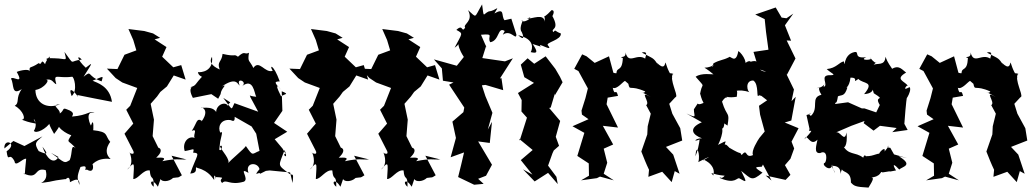

<svg xmlns="http://www.w3.org/2000/svg" viewBox="-22 -804 4709 873"><path d="M244 -90C222 -53 189 -84 171 -137C198 -102 195 -99 154 -117C131 -155 141 -157 171 -184L89 -140L39 -163L-2 -129C-6 -179 62 -153 8 -116C16 -58 19 -118 44 -71C47 -41 82 -86 97 -82C88 -4 95 -7 84 -16C157 18 130 -47 187 -30C181 -35 205 7 165 28C241 18 191 21 277 10C266 27 294 -20 296 23C290 32 343 -13 339 37C330 7 326 2 344 -45C388 -58 353 -22 373 -33C414 -8 400 -75 394 -54C393 -47 414 -90 481 -81C437 -120 490 -170 479 -159C453 -190 474 -204 401 -212C403 -202 406 -278 392 -234C393 -224 357 -304 408 -291C387 -304 381 -280 306 -274C304 -278 326 -292 282 -307C260 -316 272 -303 250 -288C253 -310 204 -327 251 -330C194 -307 140 -332 139 -395C180 -401 211 -447 184 -440C216 -451 221 -424 234 -421C220 -475 235 -446 305 -455C314 -459 333 -393 304 -367C282 -424 328 -376 332 -363L330 -372C380 -362 433 -351 487 -341C477 -413 418 -428 399 -437C451 -458 448 -462 440 -434C370 -458 399 -488 358 -455C401 -524 402 -522 368 -496C326 -535 327 -558 350 -533C290 -528 321 -501 271 -568C283 -520 282 -538 226 -539C191 -541 179 -538 198 -528C219 -571 185 -527 183 -512C162 -543 171 -503 154 -517C113 -489 111 -507 113 -479C113 -491 75 -486 54 -477C90 -414 35 -462 28 -446C43 -423 28 -366 77 -399C47 -357 69 -338 45 -323C83 -303 99 -258 76 -260C100 -252 102 -249 142 -242C113 -286 158 -250 132 -209C142 -194 189 -218 208 -249C196 -253 200 -237 224 -195C256 -236 253 -243 240 -238C254 -202 323 -179 304 -192C277 -150 289 -171 323 -129C298 -153 309 -109 295 -76C269 -60 275 -62 210 -109Z M708 10C713 23 745 24 765 5C798 0 782 7 805 -7L758 -96L826 -79C791 -77 783 -85 716 -71C742 -93 698 -86 688 -87C736 -130 684 -139 700 -128L672 -185L678 -260L663 -332L692 -365L707 -386L737 -411L768 -461L822 -442L802 -508L766 -498L705 -556L700 -512L735 -590L681 -625L706 -632L674 -652L634 -663L562 -672L584 -622L598 -575L544 -555L512 -490L464 -492L504 -449L534 -429L602 -404L570 -323L552 -305L584 -242L544 -196L589 -108C570 -139 606 -91 566 -109C564 -122 594 -58 556 -33C591 -70 589 -70 584 10C606 11 629 -34 659 -29C663 24 678 -17 677 45C652 26 670 3 696 45Z M1263 -128 1227 -171 1284 -205 1224 -245 1262 -300 1259 -389C1296 -374 1273 -378 1256 -366C1238 -402 1226 -432 1258 -394C1222 -431 1226 -433 1250 -434C1221 -514 1200 -510 1218 -482C1182 -470 1157 -535 1130 -495C1112 -533 1103 -519 1110 -564C1087 -553 1094 -577 1060 -546C1039 -561 1054 -544 990 -559C986 -520 963 -525 977 -488C939 -505 928 -524 942 -546C950 -479 892 -474 878 -476C881 -449 932 -445 906 -465C857 -415 875 -418 843 -407C864 -407 827 -412 855 -359L939 -376L970 -355L981 -376C983 -404 1017 -424 987 -411C1055 -458 1059 -418 1068 -415C1048 -456 1109 -433 1077 -411C1130 -453 1134 -381 1143 -364C1099 -368 1115 -379 1116 -363L1152 -296L1044 -335C1027 -301 1039 -300 993 -359C1047 -325 1016 -347 1015 -322C1002 -350 937 -320 970 -263C966 -336 894 -306 892 -317C940 -301 883 -236 895 -255C871 -270 873 -243 850 -209C884 -223 845 -179 870 -173C840 -194 804 -159 818 -117C856 -123 863 -135 856 -110C892 -108 872 -99 843 -15C888 -17 856 -53 877 -40C931 -26 947 11 952 14C948 -36 969 30 956 1C1019 4 965 5 988 28C1008 8 1021 41 1087 22C1114 9 1058 -47 1108 -18C1090 -66 1150 -69 1158 -35C1125 5 1158 -26 1161 -14L1187 -27L1204 -29L1297 -20L1308 28C1315 -27 1307 -2 1292 -15C1236 -58 1245 -47 1272 -122C1293 -70 1256 -106 1277 -104ZM979 -159C993 -218 987 -201 980 -201C967 -223 979 -264 1026 -258C1041 -251 1046 -253 1045 -273L1122 -229L1143 -196L1158 -118C1123 -105 1130 -90 1096 -140C1085 -123 1030 -81 1013 -59C1032 -73 981 -125 978 -139C995 -152 985 -110 975 -124Z M1538 10C1543 23 1575 24 1595 5C1628 0 1612 7 1635 -7L1588 -96L1656 -79C1621 -77 1613 -85 1546 -71C1572 -93 1528 -86 1518 -87C1566 -130 1514 -139 1530 -128L1502 -185L1508 -260L1493 -332L1522 -365L1537 -386L1567 -411L1598 -461L1652 -442L1632 -508L1596 -498L1535 -556L1530 -512L1565 -590L1511 -625L1536 -632L1504 -652L1464 -663L1392 -672L1414 -622L1428 -575L1374 -555L1342 -490L1294 -492L1334 -449L1364 -429L1432 -404L1400 -323L1382 -305L1414 -242L1374 -196L1419 -108C1400 -139 1436 -91 1396 -109C1394 -122 1424 -58 1386 -33C1421 -70 1419 -70 1414 10C1436 11 1459 -34 1489 -29C1493 24 1508 -17 1507 45C1482 26 1500 3 1526 45Z M1862 10C1867 23 1899 24 1919 5C1952 0 1936 7 1959 -7L1912 -96L1980 -79C1945 -77 1937 -85 1870 -71C1896 -93 1852 -86 1842 -87C1890 -130 1838 -139 1854 -128L1826 -185L1832 -260L1817 -332L1846 -365L1861 -386L1891 -411L1922 -461L1976 -442L1956 -508L1920 -498L1859 -556L1854 -512L1889 -590L1835 -625L1860 -632L1828 -652L1788 -663L1716 -672L1738 -622L1752 -575L1698 -555L1666 -490L1618 -492L1658 -449L1688 -429L1756 -404L1724 -323L1706 -305L1738 -242L1698 -196L1743 -108C1724 -139 1760 -91 1720 -109C1718 -122 1748 -58 1710 -33C1745 -70 1743 -70 1738 10C1760 11 1783 -34 1813 -29C1817 24 1832 -17 1831 45C1806 26 1824 3 1850 45Z M2264 -646C2301 -673 2325 -617 2326 -647L2303 -719L2272 -712C2255 -732 2276 -771 2226 -743C2254 -788 2232 -754 2200 -752C2173 -740 2179 -717 2170 -784C2132 -720 2148 -722 2106 -758C2133 -706 2081 -695 2093 -678C2075 -652 2085 -698 2053 -668C2086 -650 2080 -655 2045 -587C2082 -611 2041 -617 2087 -545L2055 -505L1951 -534L1987 -493L1992 -437L2040 -429L2020 -419L2089 -315L2085 -294L2035 -251L2051 -177L2050 -173L2027 -89L2088 -111C2079 -74 2071 -36 2061 1L2134 36L2177 32L2152 9L2188 -5L2215 -55L2152 -161L2205 -154L2215 -250L2196 -215L2217 -291L2185 -367L2169 -416L2185 -418L2266 -394L2258 -449L2251 -447L2310 -539L2274 -525L2171 -540L2188 -594C2190 -596 2201 -561 2165 -646C2230 -652 2191 -638 2207 -612C2250 -619 2240 -685 2273 -663Z M2508 0 2470 -51 2490 -107 2496 -120 2520 -141 2505 -182 2525 -254 2475 -313 2482 -315 2501 -379V-371L2536 -430L2524 -455L2503 -491L2459 -548L2407 -514L2377 -539L2346 -510L2362 -453L2406 -427L2333 -381L2350 -349L2349 -297L2374 -269L2341 -165L2338 -173L2400 -122L2346 -76L2399 -10L2356 -34L2409 21L2470 -18L2514 33ZM2437 -592C2415 -617 2498 -563 2470 -597C2454 -611 2532 -621 2528 -652C2499 -662 2506 -672 2494 -658C2479 -677 2527 -665 2488 -734C2467 -695 2515 -758 2486 -758C2433 -701 2458 -756 2455 -705C2451 -745 2398 -718 2374 -719C2412 -739 2368 -695 2349 -710C2365 -716 2334 -684 2350 -657C2337 -687 2383 -599 2334 -644C2412 -626 2399 -580 2391 -567C2422 -560 2425 -566 2400 -604Z M2835 -423C2842 -388 2841 -420 2912 -388C2902 -370 2870 -403 2936 -363C2878 -397 2938 -338 2916 -326L2937 -287L2923 -230L2920 -172L2925 -204L2894 -115C2905 -87 2916 -59 2929 -32L2926 0L2989 -23L3032 24L3046 -26L3068 -14L3039 -101L3006 -136L3080 -165L3071 -221L3035 -287L3021 -332L3046 -359C3045 -365 3033 -347 3052 -364C3060 -375 3022 -441 3037 -467C3056 -465 2989 -485 3036 -451C3009 -492 3009 -512 3003 -520C2997 -469 2947 -545 2972 -507C2946 -544 2954 -534 2896 -565C2936 -576 2901 -530 2915 -535C2874 -567 2837 -506 2822 -566C2827 -533 2783 -552 2810 -540C2807 -475 2782 -502 2781 -471C2747 -470 2738 -514 2775 -443L2747 -548L2682 -518L2645 -548L2625 -557L2589 -491L2608 -481L2651 -402L2640 -358L2622 -301L2624 -283L2654 -262L2581 -230L2635 -200L2603 -95L2655 -61L2656 -5L2620 16L2692 6L2706 -1L2769 16L2723 -14L2739 -64L2723 -128L2766 -147L2719 -232L2788 -224L2736 -330L2741 -360L2788 -368C2778 -408 2774 -361 2764 -405C2783 -395 2813 -436 2820 -436Z M3447 -56 3486 17 3459 -6 3550 14 3572 -9 3547 -53 3572 -82 3589 -129 3577 -160 3609 -221 3546 -247 3576 -256 3596 -364 3577 -344 3588 -397 3552 -471 3556 -464 3595 -538 3555 -620 3575 -619 3547 -689 3585 -742 3554 -721 3532 -724 3505 -770 3412 -738 3455 -717 3461 -659 3472 -578 3404 -568 3428 -490 3462 -478C3401 -481 3449 -541 3390 -523C3390 -480 3411 -562 3353 -505C3386 -503 3357 -558 3335 -572C3324 -508 3298 -554 3293 -544C3263 -529 3253 -533 3222 -516C3213 -481 3213 -515 3223 -508C3175 -481 3161 -518 3222 -466C3218 -465 3167 -474 3141 -455C3193 -395 3166 -437 3161 -369C3163 -405 3156 -374 3177 -336C3133 -316 3167 -357 3133 -307C3133 -275 3151 -264 3099 -288L3169 -248C3105 -220 3128 -190 3170 -175C3143 -177 3124 -155 3159 -170C3158 -154 3149 -112 3140 -93C3144 -158 3164 -101 3153 -67C3211 -97 3214 -96 3175 -75C3159 -89 3239 -59 3221 -6C3203 -28 3213 -10 3273 -5C3257 14 3254 -2 3250 5C3322 36 3327 2 3340 7C3371 24 3378 32 3348 -27C3394 9 3395 23 3445 -19C3402 -46 3413 -44 3442 -46ZM3440 -368 3466 -348 3429 -323 3434 -283 3455 -206 3431 -177C3424 -167 3392 -117 3402 -99C3363 -81 3379 -133 3350 -99C3335 -121 3363 -91 3293 -133C3333 -80 3277 -163 3274 -144C3271 -158 3296 -173 3242 -145C3244 -143 3279 -223 3253 -227C3269 -194 3288 -278 3243 -261L3286 -233C3297 -300 3284 -267 3261 -342C3266 -351 3281 -370 3287 -356C3267 -393 3253 -352 3328 -364C3333 -401 3330 -398 3289 -382C3305 -383 3333 -404 3388 -384C3376 -384 3363 -438 3403 -438C3431 -421 3415 -350 3429 -371Z M4103 -85 4043 -102 4026 -132C3996 -132 4039 -161 4000 -115C4009 -151 3949 -87 3989 -102C3973 -114 3951 -92 3916 -94C3924 -70 3912 -117 3903 -87C3865 -116 3835 -95 3808 -147C3812 -120 3834 -138 3827 -202C3818 -151 3798 -213 3777 -201L3849 -232L3909 -254L3905 -244L3950 -210L3979 -232L4055 -222L4035 -203L4105 -213L4090 -241C4092 -267 4097 -340 4103 -372C4079 -321 4128 -389 4114 -408C4069 -383 4113 -430 4106 -414C4092 -435 4044 -443 4098 -474C4069 -498 4060 -512 4013 -478C4056 -488 4026 -487 4004 -546C4002 -501 3964 -520 3950 -508C3970 -536 3970 -496 3934 -542C3958 -530 3877 -527 3917 -544C3854 -536 3890 -573 3862 -567C3809 -555 3822 -485 3815 -525C3793 -521 3781 -494 3737 -490C3757 -470 3784 -463 3755 -462C3699 -465 3749 -416 3723 -409C3729 -445 3737 -407 3690 -403C3722 -409 3686 -415 3713 -373C3661 -361 3704 -313 3665 -277C3642 -292 3688 -292 3645 -281L3659 -217C3647 -193 3696 -236 3636 -171C3648 -204 3660 -133 3695 -169C3691 -146 3676 -105 3707 -108C3743 -126 3737 -72 3729 -64C3707 -58 3759 -16 3761 -56C3766 -23 3791 5 3758 -50C3826 -54 3784 24 3806 -34C3813 -18 3848 -26 3847 26C3861 41 3866 46 3927 49C3949 13 3956 -1 3931 4C3992 0 3977 -30 3991 -20C4053 -31 3997 -18 4052 -29C4032 -63 4044 -58 4067 -33C4079 -47 4135 -51 4064 -94ZM3978 -326 3962 -293 3909 -311H3897L3834 -339L3775 -331C3779 -347 3781 -323 3788 -366C3806 -374 3818 -364 3831 -406C3817 -404 3840 -403 3845 -451C3888 -452 3846 -421 3881 -445C3903 -421 3957 -436 3907 -376C3972 -380 3934 -431 3951 -380C4011 -342 3949 -374 3978 -327Z M4404 -423C4411 -388 4410 -420 4481 -388C4471 -370 4439 -403 4505 -363C4447 -397 4507 -338 4485 -326L4506 -287L4492 -230L4489 -172L4494 -204L4463 -115C4474 -87 4485 -59 4498 -32L4495 0L4558 -23L4601 24L4615 -26L4637 -14L4608 -101L4575 -136L4649 -165L4640 -221L4604 -287L4590 -332L4615 -359C4614 -365 4602 -347 4621 -364C4629 -375 4591 -441 4606 -467C4625 -465 4558 -485 4605 -451C4578 -492 4578 -512 4572 -520C4566 -469 4516 -545 4541 -507C4515 -544 4523 -534 4465 -565C4505 -576 4470 -530 4484 -535C4443 -567 4406 -506 4391 -566C4396 -533 4352 -552 4379 -540C4376 -475 4351 -502 4350 -471C4316 -470 4307 -514 4344 -443L4316 -548L4251 -518L4214 -548L4194 -557L4158 -491L4177 -481L4220 -402L4209 -358L4191 -301L4193 -283L4223 -262L4150 -230L4204 -200L4172 -95L4224 -61L4225 -5L4189 16L4261 6L4275 -1L4338 16L4292 -14L4308 -64L4292 -128L4335 -147L4288 -232L4357 -224L4305 -330L4310 -360L4357 -368C4347 -408 4343 -361 4333 -405C4352 -395 4382 -436 4389 -436Z"/></svg>

Font: Asimov Aggro
Style: Condensed
Weight: 500
Designer: Google
Version: Version 2.000980; 2014